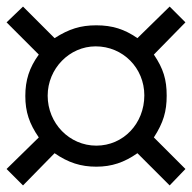

<svg xmlns="http://www.w3.org/2000/svg" viewBox="-42 -554 584 584"><path d="M522 -40 426 -136C455 -181 465 -215 465 -263C465 -312 455 -345 426 -388L522 -486L474 -534L376 -438C337 -465 300 -477 251 -477C203 -477 168 -466 124 -438L28 -534L-22 -486L76 -388C47 -348 35 -310 35 -262C35 -214 47 -178 76 -136L-22 -40L28 10L124 -88C166 -59 204 -47 251 -47C298 -47 336 -60 376 -88L474 10ZM397 -264C397 -178 333 -111 251 -111C169 -111 103 -179 103 -263C103 -345 169 -413 249 -413C332 -413 397 -347 397 -264Z"/></svg>

Font: XITS Math
Style: Regular
Weight: 400
Designer: MicroPress Inc., with final additions and corrections provided by Coen Hoffman, Elsevier (retired)
Version: Version 1.108